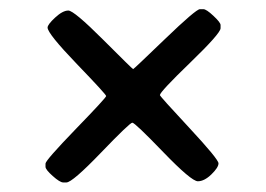

<svg xmlns="http://www.w3.org/2000/svg" viewBox="-20 -499 565 408"><path d="M81.1 -440.4Q81.1 -446.8 97.2 -461.7Q113.3 -476.6 125.2 -476.6Q137.2 -476.6 199.5 -414.3Q261.7 -352.1 262.9 -352.1Q264.2 -352.1 330.3 -415.8Q396.5 -479.5 404.8 -479.5H412.1Q418.5 -479.5 433.6 -465.3Q448.7 -451.2 448.7 -445.8V-439Q448.7 -428.2 384.3 -366Q319.8 -303.7 319.8 -296.9Q319.8 -294.4 382.1 -227.5Q444.3 -160.6 444.3 -151.9Q444.3 -143.1 429.2 -128.4Q414.1 -113.8 400.4 -113.8Q386.7 -113.8 326.7 -176Q266.6 -238.3 261.2 -238.3Q255.9 -238.3 194.8 -174.8Q133.8 -111.3 121.1 -111.3H114.3Q107.4 -111.3 92 -125Q76.7 -138.7 76.7 -144.5V-151.4Q76.7 -158.2 141.1 -224.9Q205.6 -291.5 205.6 -294.9Q205.6 -298.3 143.3 -363Q81.1 -427.7 81.1 -440.4Z"/></svg>

Font: Averia Gruesa Libre
Style: Regular
Weight: 400
Italic angle: -1.70001°
Version: Version 1.002